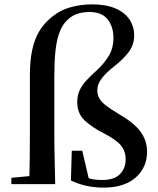

<svg xmlns="http://www.w3.org/2000/svg" viewBox="-20 -844 724 880"><path d="M32 0V-29L148 -40H178V0ZM114 0Q117 -116 117 -232V-498Q117 -566 127.5 -614.5Q138 -663 158 -697.5Q178 -732 207 -757Q248 -794 297.5 -809Q347 -824 402 -824Q466 -824 509 -805.5Q552 -787 573.5 -754.5Q595 -722 595 -682Q595 -640 571 -607Q547 -574 501 -538Q464 -509 445 -483Q426 -457 426 -430Q426 -409 435.5 -392.5Q445 -376 466 -360Q487 -344 522 -323Q595 -281 624.5 -240Q654 -199 654 -149Q654 -76 601.5 -30Q549 16 454 16Q415 16 377.5 8Q340 0 305 -17L309 -153H357L390 -12L340 -44Q370 -31 393.5 -25Q417 -19 448 -19Q504 -19 530 -46Q556 -73 556 -114Q556 -150 535 -176.5Q514 -203 456 -233Q402 -260 368 -292Q334 -324 334 -376Q334 -407 345.5 -431Q357 -455 377.5 -477Q398 -499 425 -523Q461 -557 480.5 -591Q500 -625 500 -670Q500 -721 473.5 -755Q447 -789 390 -789Q355 -789 327.5 -778Q300 -767 278 -741Q261 -720 250 -688Q239 -656 234 -608.5Q229 -561 229 -493V-232Q229 -175 230.5 -116.5Q232 -58 233 0Z"/></svg>

Font: Noto Serif KR SemiBold
Style: Regular
Weight: 600
Designer: Ryoko NISHIZUKA 西塚涼子 (kana & ideographs); Frank Grießhammer (Latin, Greek & Cyrillic); Wenlong ZHANG 张文龙 (bopomofo); San
Foundry: Adobe
Version: Version 2.003-H1;hotconv 1.1.1;makeotfexe 2.6.0